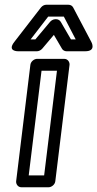

<svg xmlns="http://www.w3.org/2000/svg" viewBox="-20 -764 410 809"><path d="M101 -25 155 -466H220L166 -25ZM48 0C47 11 55 25 70 25H185C196 25 211 15 213 0L273 -491C274 -502 266 -516 251 -516H136C125 -516 110 -506 108 -491ZM109 -598 183 -694H249L299 -598H279L236 -672C232 -679 224 -683 217 -683H213C205 -683 196 -678 191 -672L129 -598ZM40 -587C9 -547 56 -548 56 -548H136C143 -548 152 -552 158 -559L207 -617L241 -559C244 -553 252 -548 260 -548H339C387 -548 365 -587 365 -587L288 -733C284 -740 277 -744 268 -744H175C167 -744 159 -740 153 -733Z"/></svg>

Font: Falling Sky
Style: OuObl
Weight: 400
Designer: Paul D. Hunt
Foundry: Adobe Systems Incorporated
Version: Version 1.02